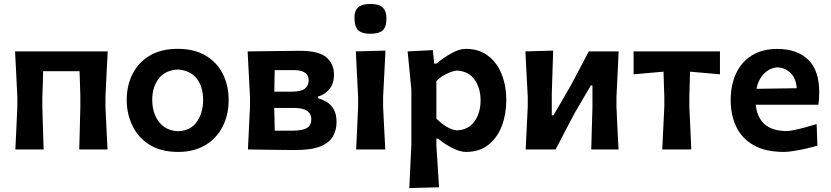

<svg xmlns="http://www.w3.org/2000/svg" viewBox="-20 -759 4218 975"><path d="M58 0Q60.5 -54.5 63 -104.8Q65.5 -155 68 -217V-267Q64.5 -338.5 62 -391.2Q59.5 -444 56.5 -498H527Q524 -444 521.5 -391.2Q519 -338.5 515.5 -267V-217Q518.5 -155 520.8 -104.8Q523 -54.5 526 0H382.5Q384 -54.5 385.2 -104.8Q386.5 -155 388 -217V-267Q387 -305.5 386 -337Q385 -368.5 384 -397.5H199Q198.5 -368.5 197.5 -337Q196.5 -305.5 195 -267V-217Q197 -155 198.2 -104.8Q199.5 -54.5 201.5 0Z M884.5 12.5Q796.5 12.5 738.5 -24.5Q680.5 -61.5 652 -121.5Q623.5 -181.5 623.5 -251Q623.5 -325.5 653.5 -384.2Q683.5 -443 741.2 -477Q799 -511 882 -511Q967 -511 1024.8 -476.5Q1082.5 -442 1111.8 -383.2Q1141 -324.5 1141 -251Q1141 -176 1110.8 -116.5Q1080.5 -57 1023 -22.2Q965.5 12.5 884.5 12.5ZM884 -92.5Q949 -95.5 980.2 -141.5Q1011.5 -187.5 1011.5 -251Q1011.5 -319.5 978.5 -360.5Q945.5 -401.5 884 -406Q819 -403 786 -359.8Q753 -316.5 753 -251Q753 -209.5 767.5 -174Q782 -138.5 811.2 -116.5Q840.5 -94.5 884 -92.5Z M1239 0Q1241.5 -54 1244 -104.5Q1246.5 -155 1249.5 -217V-267Q1245.5 -338.5 1243 -391Q1240.5 -443.5 1237.5 -498Q1290.5 -498.5 1362.5 -499.5Q1434.5 -500.5 1503 -501Q1600 -501 1638 -467.2Q1676 -433.5 1676 -381Q1676 -334 1652.5 -306Q1629 -278 1594.5 -268.5V-260Q1618 -254 1639.5 -241Q1661 -228 1675 -203.5Q1689 -179 1689 -139Q1689 -98 1670.2 -65.8Q1651.5 -33.5 1605.8 -15.2Q1560 3 1478 3Q1405 2.5 1344.5 1.5Q1284 0.5 1239 0ZM1375 -403Q1374.5 -377 1374 -349.8Q1373.5 -322.5 1373 -293.5H1462Q1508.5 -293.5 1528 -308.8Q1547.5 -324 1547.5 -350.5Q1547.5 -403 1472 -403ZM1375 -95.5H1464Q1517.5 -95.5 1539.2 -109.5Q1561 -123.5 1561 -153Q1561 -211 1471 -211H1372.5Q1373.5 -180.5 1374 -152.5Q1374.5 -124.5 1375 -95.5Z M1788.5 0Q1791 -54.5 1793.5 -104.8Q1796 -155 1798.5 -217V-267Q1795 -338.5 1792.2 -391.2Q1789.5 -444 1787 -498L1937.5 -502Q1934.5 -447 1932 -393.5Q1929.5 -340 1925.5 -267V-217Q1928.5 -155 1931 -104.8Q1933.5 -54.5 1936.5 0ZM1860.5 -587.5Q1818 -587.5 1799 -605.5Q1780 -623.5 1780 -671.5Q1780 -705 1799.2 -722Q1818.5 -739 1861.5 -739Q1904.5 -739 1923.5 -720.8Q1942.5 -702.5 1942.5 -666.5Q1942.5 -622 1923.2 -604.8Q1904 -587.5 1860.5 -587.5Z M2058.5 196Q2061 141.5 2063.5 89.2Q2066 37 2069 -25V-302Q2064.5 -349.5 2059.8 -398.5Q2055 -447.5 2050 -498L2178 -504.5L2185 -436H2196Q2231.5 -465.5 2271.8 -488.2Q2312 -511 2345 -511Q2411.5 -511 2457.5 -476.5Q2503.5 -442 2527.2 -383Q2551 -324 2551 -250Q2551 -180.5 2528.8 -120.8Q2506.5 -61 2461 -24.2Q2415.5 12.5 2346.5 12.5Q2317.5 12.5 2280.5 -5.5Q2243.5 -23.5 2204.5 -55H2196V-18.5Q2200 39 2203 88.5Q2206 138 2209.5 192ZM2300.5 -97Q2341.5 -98.5 2368 -120Q2394.5 -141.5 2407.5 -175.5Q2420.5 -209.5 2420.5 -249Q2420.5 -311 2390 -354.5Q2359.5 -398 2299.5 -400.5Q2278.5 -398.5 2250 -385.2Q2221.5 -372 2196 -347.5V-157Q2218 -134 2246.8 -116.2Q2275.5 -98.5 2300.5 -97Z M2649.5 0Q2652 -54 2654.5 -104.5Q2657 -155 2660 -217V-267Q2656 -338.5 2653.5 -391Q2651 -443.5 2648 -498L2789 -502Q2787.5 -450.5 2785.8 -400.5Q2784 -350.5 2782 -283.5V-173.5H2790.5L2873 -315Q2898 -361.5 2922.2 -407.2Q2946.5 -453 2970 -498H3121.5Q3119 -443.5 3116.5 -391Q3114 -338.5 3110.5 -267V-217Q3113 -155 3115.5 -104.5Q3118 -54 3121 0H2982.5Q2984 -53 2985.2 -102.5Q2986.5 -152 2988.5 -213V-325H2980L2898.5 -185.5Q2874 -139 2849.5 -92.2Q2825 -45.5 2801.5 0Z M3343 0Q3345.5 -54 3348 -104.5Q3350.5 -155 3353.5 -217V-267Q3352 -305 3351.2 -336Q3350.5 -367 3349.5 -395Q3312.5 -392 3274 -388.5Q3235.5 -385 3197.5 -381.5V-498H3636V-381.5Q3598 -385 3559.5 -388.5Q3521 -392 3484 -395Q3483.5 -367 3482.5 -336Q3481.5 -305 3480.5 -267V-217Q3483.5 -155 3485.8 -104.5Q3488 -54 3490.5 0Z M3961.5 12.5Q3867.5 12.5 3807.5 -21.5Q3747.5 -55.5 3719 -115Q3690.5 -174.5 3690.5 -251Q3690.5 -327 3717.8 -385.8Q3745 -444.5 3798 -477.5Q3851 -510.5 3928 -510.5Q4027.5 -510.5 4083.8 -456Q4140 -401.5 4140 -292.5Q4140 -254.5 4136 -227H3818Q3823.5 -164 3862.2 -128.8Q3901 -93.5 3976 -93.5Q3987.5 -93.5 4012.2 -98.5Q4037 -103.5 4067.8 -111.8Q4098.5 -120 4127 -129L4131 -19.5Q4107 -12 4075 -4.8Q4043 2.5 4012.2 7.5Q3981.5 12.5 3961.5 12.5ZM3929 -417Q3888.5 -414.5 3859.8 -385Q3831 -355.5 3821.5 -308L4026 -311Q4022.5 -360.5 3995.2 -387.8Q3968 -415 3929 -417Z"/></svg>

Font: Commissioner Loud SemiBold
Style: Regular
Weight: 600
Designer: Kostas Bartsokas
Foundry: Kostas Bartsokas
Version: Version 1.000; ttfautohint (v1.8.3)